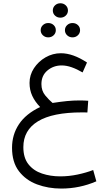

<svg xmlns="http://www.w3.org/2000/svg" viewBox="-20 -794 651 1152"><path d="M296.9 -731Q296.9 -749.5 310.1 -762Q323.2 -774.4 342.3 -774.4Q361.3 -774.4 374.5 -762Q387.7 -749.5 387.7 -731Q387.7 -712.9 374.5 -700.4Q361.3 -688 342.3 -688Q323.2 -688 310.1 -700.4Q296.9 -712.9 296.9 -731ZM369.6 -612.8Q369.6 -630.9 382.8 -643.3Q396 -655.8 415 -655.8Q434.1 -655.8 447.3 -643.6Q460.4 -631.3 460.4 -612.8Q460.4 -594.7 447.3 -582.3Q434.1 -569.8 415 -569.8Q396 -569.8 382.8 -582.3Q369.6 -594.7 369.6 -612.8ZM224.1 -612.8Q224.1 -630.9 237.3 -643.3Q250.5 -655.8 269.5 -655.8Q288.6 -655.8 301.8 -643.6Q314.9 -631.3 314.9 -612.8Q314.9 -594.7 301.8 -582.3Q288.6 -569.8 269.5 -569.8Q250.5 -569.8 237.3 -582.3Q224.1 -594.7 224.1 -612.8ZM509.3 -189.5 504.4 -119.1Q491.7 -119.6 484.9 -119.6Q478 -119.6 471.2 -119.6Q295.4 -119.6 207.8 -66.2Q120.1 -12.7 120.1 88.9Q120.1 153.3 150.9 191.9Q181.6 230.5 232.2 247.3Q282.7 264.2 341.3 264.2Q393.6 264.2 445.6 253.2Q497.6 242.2 539.1 226.1L558.1 293.9Q458 337.4 347.2 337.4Q269.5 337.4 202.1 312.3Q134.8 287.1 93.5 233.2Q52.2 179.2 52.2 92.8Q52.2 14.2 93.5 -48.3Q134.8 -110.8 220.7 -151.9Q189.9 -183.6 173.6 -218.8Q157.2 -253.9 157.2 -296.4Q157.2 -344.2 183.8 -384.8Q210.4 -425.3 253.4 -450Q296.4 -474.6 345.2 -474.6Q418 -474.6 502 -418.9L475.6 -359.4Q441.4 -379.4 409.9 -390.4Q378.4 -401.4 350.1 -401.4Q300.8 -401.4 264.6 -371.1Q228.5 -340.8 228.5 -289.6Q228.5 -249 251.5 -221.4Q274.4 -193.8 295.4 -176.3Q345.7 -184.1 382.8 -187.7Q419.9 -191.4 458.5 -191.4Q472.7 -191.4 482.4 -190.9Q492.2 -190.4 509.3 -189.5Z"/></svg>

Font: Vazirmatn RD UI Light
Style: Regular
Weight: 300
Designer: Saber Rastikerdar
Foundry: Saber Rastikerdar
Version: Version 33.003